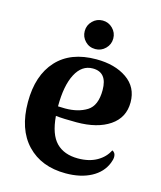

<svg xmlns="http://www.w3.org/2000/svg" viewBox="-109 -790 743 884"><g transform="rotate(15 262.5 -348.0)"><path d="M484 -117Q484 -104 477 -87Q458 -39 408 -12.5Q358 14 287 14Q171 14 103 -57.5Q35 -129 35 -259Q35 -386 101 -458Q167 -530 289 -530Q378 -530 435 -490.5Q492 -451 492 -379Q492 -306 433 -266Q374 -226 275 -226Q211 -226 176 -230Q183 -143 220.5 -105Q258 -67 324 -67Q377 -67 414 -88Q451 -109 468 -144Q484 -137 484 -117ZM174 -276V-275L208 -274Q270 -274 311.5 -300Q353 -326 353 -400Q353 -485 284 -485Q232 -485 203 -429.5Q174 -374 174 -276ZM203 -642Q203 -670 223 -690Q243 -710 271 -710Q299 -710 319 -690Q339 -670 339 -642Q339 -614 319 -594Q299 -574 271 -574Q242 -574 222.5 -594Q203 -614 203 -642Z"/></g></svg>

Font: Arima Madurai Black
Style: Regular
Weight: 900
Designer: Joana Correia and Natanael Gama
Foundry: NDISCOVER
Version: Version 1.019